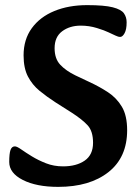

<svg xmlns="http://www.w3.org/2000/svg" viewBox="-20 -716 546 749"><path d="M207 13Q122 13 69 -14Q16 -41 16 -84Q16 -117 21 -131Q26 -145 38 -145Q46 -145 63 -133Q80 -121 104.5 -106Q129 -91 159.5 -79Q190 -67 226 -67Q278 -67 310.5 -89.5Q343 -112 343 -159Q343 -204 322 -227Q301 -250 259 -277L196 -317Q162 -339 134 -362Q106 -385 89 -417.5Q72 -450 72 -500Q72 -562 104 -606Q136 -650 192 -673Q248 -696 320 -696Q387 -696 420 -687.5Q453 -679 463.5 -664Q474 -649 474 -629Q474 -601 466 -586.5Q458 -572 449 -572Q441 -572 431 -577Q421 -582 403 -590Q389 -597 358.5 -606.5Q328 -616 295 -616Q252 -616 222.5 -594Q193 -572 193 -528Q193 -487 215 -463.5Q237 -440 274 -422L329 -396Q368 -378 401.5 -356Q435 -334 455.5 -299.5Q476 -265 476 -208Q476 -102 403 -44.5Q330 13 207 13Z"/></svg>

Font: Alkatra
Style: Regular
Weight: 400
Designer: Suman Bhandary
Version: Version 1.100;gftools[0.9.22]